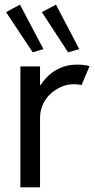

<svg xmlns="http://www.w3.org/2000/svg" viewBox="-20 -802 406 822"><path d="M67.4 0V-517.6H151.4V-438.5H165L136.7 -406.2Q150.9 -438.5 175 -465.6Q199.2 -492.7 233.2 -509Q267.1 -525.4 310.5 -525.4Q327.6 -525.4 342.5 -523.2Q357.4 -521 363.3 -518.6L329.1 -437.5Q326.2 -439 315.9 -440.2Q305.7 -441.4 293 -441.4Q270.5 -441.4 245.8 -431.6Q221.2 -421.9 199.7 -403.3Q178.2 -384.8 164.8 -357.7Q151.4 -330.6 151.4 -295.9V0ZM271.5 -578.1 159.2 -750 219.7 -782.2 319.3 -591.8ZM120.1 -578.1 5.9 -750 65.4 -782.2 166 -591.8Z"/></svg>

Font: Reddit Sans
Style: Regular
Weight: 400
Designer: Stephen Hutchings
Foundry: Reddit
Version: Version 1.014